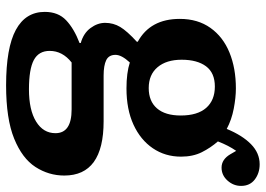

<svg xmlns="http://www.w3.org/2000/svg" viewBox="-141 -501 872 630"><g transform="rotate(90 295.0 -186.0)"><path d="M260 230Q137 230 78 198Q19 166 19 103Q19 59 46.5 33Q74 7 121 -11V-15Q89 -24 72 -47Q55 -70 55 -95Q55 -122 68.5 -144.5Q82 -167 117 -199V-202Q42 -243 42 -340Q42 -399 71.5 -440.5Q101 -482 152.5 -503Q204 -524 270 -524Q300 -524 336.5 -517Q373 -510 403 -494Q424 -545 453 -573.5Q482 -602 519 -602Q548 -602 569 -586Q590 -570 590 -541Q590 -516 572.5 -496.5Q555 -477 530 -477Q503 -477 486 -506L475 -525Q466 -512 458.5 -497.5Q451 -483 444 -465Q465 -441 479.5 -412Q494 -383 494 -344Q494 -292 466.5 -251.5Q439 -211 389 -188Q339 -165 270 -165Q219 -165 185 -176Q160 -149 160 -129Q160 -107 177.5 -98.5Q195 -90 228 -90H378Q556 -90 556 39Q556 90 528 133.5Q500 177 435 203.5Q370 230 260 230ZM269 -238Q312 -238 335.5 -265Q359 -292 359 -343Q359 -398 334 -426.5Q309 -455 264 -455Q219 -455 197.5 -426Q176 -397 176 -346Q176 -296 200.5 -267Q225 -238 269 -238ZM273 155Q341 155 379 131.5Q417 108 417 68Q417 15 339 15H185Q147 45 147 87Q147 123 177 139Q207 155 273 155Z"/></g></svg>

Font: Literata SemiBold
Style: Regular
Weight: 600
Designer: Latin by Veronika Burian and Jose Scaglione. Greek by Irene Vlachou. Cyrillic by Vera Evstafieva.
Foundry: TypeTogether
Version: Version 3.103; ttfautohint (v1.8.4.7-5d5b);gftools[0.9.29]